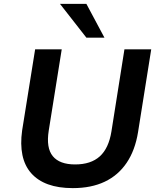

<svg xmlns="http://www.w3.org/2000/svg" viewBox="-20 -959 816 989"><path d="M355 10Q281 10 227.5 -9.5Q174 -29 140.5 -67Q107 -105 95.5 -160.5Q84 -216 94 -287L161 -705H298L231 -286Q217 -197 252 -154.5Q287 -112 367 -112Q448 -112 494 -153.5Q540 -195 554 -282L621 -705H759L691 -278Q676 -185 632.5 -120.5Q589 -56 519.5 -23Q450 10 355 10ZM425 -765 289 -939H425L518 -765Z"/></svg>

Font: Nunito Sans 7pt
Style: Bold Italic
Weight: 700
Italic angle: -9°
Version: Version 3.101;gftools[0.9.27]